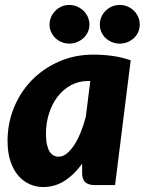

<svg xmlns="http://www.w3.org/2000/svg" viewBox="-20 -747 584 775"><path d="M10.5 0ZM444.5 0H361.5Q347 0 337.2 -3.8Q327.5 -7.5 321.8 -14Q316 -20.5 313.8 -29.5Q311.5 -38.5 311.5 -49V-86Q279.5 -42 240.5 -17Q201.5 8 154.5 8Q126.5 8 100.5 -3.2Q74.5 -14.5 54.5 -37.2Q34.5 -60 22.5 -95.2Q10.5 -130.5 10.5 -178.5Q10.5 -249 36.2 -312.2Q62 -375.5 108.2 -423Q154.5 -470.5 218 -498.5Q281.5 -526.5 357.5 -526.5Q394.5 -526.5 432.5 -521.5Q470.5 -516.5 507.5 -503.5ZM216.5 -114.5Q233.5 -114.5 249.5 -127.2Q265.5 -140 279.8 -162Q294 -184 306 -213.5Q318 -243 326.5 -276.5L344.5 -420H335.5Q297.5 -420 266.2 -403Q235 -386 212.5 -356.8Q190 -327.5 177.8 -288.8Q165.5 -250 165.5 -206Q165.5 -181 169.5 -163.5Q173.5 -146 180.2 -135.2Q187 -124.5 196.2 -119.5Q205.5 -114.5 216.5 -114.5ZM341 -647.5Q341 -631.5 334.5 -617.5Q328 -603.5 316.8 -593.2Q305.5 -583 290.8 -577Q276 -571 259 -571Q243 -571 228.8 -577Q214.5 -583 203.8 -593.2Q193 -603.5 186.5 -617.5Q180 -631.5 180 -647.5Q180 -664 186.5 -678.5Q193 -693 203.8 -703.8Q214.5 -714.5 228.8 -720.8Q243 -727 259 -727Q276 -727 290.8 -720.8Q305.5 -714.5 316.8 -703.8Q328 -693 334.5 -678.5Q341 -664 341 -647.5ZM544 -647.5Q544 -631.5 537.8 -617.5Q531.5 -603.5 520.5 -593.2Q509.5 -583 494.8 -577Q480 -571 463 -571Q446.5 -571 432 -577Q417.5 -583 406.5 -593.2Q395.5 -603.5 389.2 -617.5Q383 -631.5 383 -647.5Q383 -664 389.2 -678.5Q395.5 -693 406.5 -703.8Q417.5 -714.5 432 -720.8Q446.5 -727 463 -727Q480 -727 494.8 -720.8Q509.5 -714.5 520.5 -703.8Q531.5 -693 537.8 -678.5Q544 -664 544 -647.5Z"/></svg>

Font: Lato Black
Style: Italic
Weight: 900
Italic angle: -7°
Designer: Lukasz Dziedzic
Foundry: tyPoland Lukasz Dziedzic
Version: Version 2.007; 2014-02-27